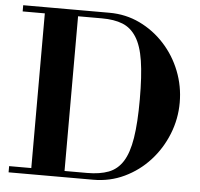

<svg xmlns="http://www.w3.org/2000/svg" viewBox="-53 -809 897 863"><g transform="rotate(5 395.5 -377.0)"><path d="M17 0V-28H369Q426 -28 465.5 -43Q505 -58 529.5 -96.5Q554 -135 565 -203.5Q576 -272 576 -378Q576 -484 565.5 -551.5Q555 -619 530.5 -657.5Q506 -696 468 -711Q430 -726 375 -726H17V-754H406Q480 -754 543.5 -723.5Q607 -693 655 -640.5Q703 -588 729.5 -520.5Q756 -453 756 -379Q756 -305 728.5 -236.5Q701 -168 652.5 -115Q604 -62 539 -31Q474 0 399 0ZM117 -15V-754H267V-15Z"/></g></svg>

Font: Libre Bodoni SemiBold
Style: Regular
Weight: 600
Designer: Pablo Impallari, Rodrigo Fuenzalida
Foundry: Impallari Type
Version: Version 2.005;gftools[0.9.23]